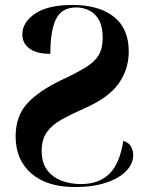

<svg xmlns="http://www.w3.org/2000/svg" viewBox="-20 -744 588 774"><path d="M282 10Q169 10 106 -45Q43 -100 43 -194Q43 -275 89 -326Q135 -377 227 -421Q289 -450 325.5 -472.5Q362 -495 378 -522Q394 -549 394 -591Q394 -636 379 -663Q364 -690 339.5 -702Q315 -714 287 -714Q230 -714 206.5 -668.5Q183 -623 183 -527Q127 -527 98.5 -548.5Q70 -570 70 -605Q70 -654 121.5 -689Q173 -724 272 -724Q379 -724 439 -676.5Q499 -629 499 -536Q499 -465 458.5 -407.5Q418 -350 322 -308Q268 -284 229 -262.5Q190 -241 169 -211.5Q148 -182 148 -136Q148 -89 169.5 -59.5Q191 -30 227 -16Q263 -2 306 -2Q379 -2 421 -43.5Q463 -85 477 -176Q500 -169 508.5 -152.5Q517 -136 517 -119Q517 -84 488.5 -54.5Q460 -25 407.5 -7.5Q355 10 282 10Z"/></svg>

Font: Noto Serif Display SemiCondensed
Style: Bold
Weight: 700
Width: 4
Designer: Monotype Design Team
Foundry: Monotype Imaging Inc.
Version: Version 2.009